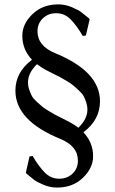

<svg xmlns="http://www.w3.org/2000/svg" viewBox="-20 -678 523 870"><path d="M147.5 -387.2Q106.9 -347.2 106.9 -305.2Q106.9 -288.1 112.5 -271.5Q118.2 -254.9 124.5 -242.9Q130.9 -231 146.5 -217Q162.1 -203.1 170.7 -195.6Q179.2 -188 201.7 -174.6Q224.1 -161.1 231 -157.5Q237.8 -153.8 263.9 -140.9Q290 -127.9 293 -126Q316.4 -113.8 335.4 -99.1Q376 -139.2 376 -181.2Q376 -198.2 370.6 -214.6Q365.2 -231 358.6 -242.9Q352.1 -254.9 336.4 -269Q320.8 -283.2 312.5 -290.5Q304.2 -297.9 281.5 -311.5Q258.8 -325.2 252 -328.6Q245.1 -332 219 -345Q192.9 -357.9 189.9 -359.9Q166.5 -372.6 147.5 -387.2ZM125 -407.2Q81.1 -453.6 81.1 -516.1Q81.1 -569.3 127 -613.8Q172.9 -658.2 244.1 -658.2Q276.4 -658.2 306.6 -645Q336.9 -631.8 348.4 -622.8Q359.9 -613.8 382.8 -595.2L386.2 -589.8L369.1 -517.1L355 -515.1Q327.1 -563 299.6 -590.6Q272 -618.2 234.9 -618.2Q198.7 -618.2 174.3 -595Q149.9 -571.8 149.9 -536.1Q149.9 -470.2 230 -437Q433.1 -354 433.1 -219.2Q433.1 -134.8 357.9 -78.6Q401.9 -32.2 401.9 29.8Q401.9 83 356 127.4Q310.1 171.9 238.8 171.9Q206.5 171.9 176.3 158.9Q146 146 134.5 137Q123 127.9 100.1 108.9L97.2 104L113.8 30.8L127.9 28.8Q155.8 76.7 183.3 104.2Q210.9 131.8 248 131.8Q284.2 131.8 308.6 108.9Q333 85.9 333 49.8Q333 -16.1 252.9 -48.8Q49.8 -131.8 49.8 -267.1Q49.8 -351.1 125 -407.2Z"/></svg>

Font: Biolilbert
Style: Regular
Weight: 400
Designer: Philipp H. Poll
Foundry: Philipp H. Poll
Version: Version 1.1.0